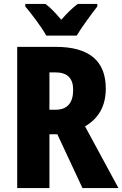

<svg xmlns="http://www.w3.org/2000/svg" viewBox="-20 -951 619 971"><path d="M260 -585Q350 -585 350 -497Q350 -396 260 -396H230V-585ZM262 -714H67V0H230V-272H270L397 0H579L410 -312Q515 -373 515 -503Q515 -714 262 -714ZM472 -931H373Q333 -901 290 -851Q268 -877 249 -896.5Q230 -916 210 -931H108V-918Q132 -890 164.5 -846Q197 -802 214 -771H368Q387 -803 418.5 -846.5Q450 -890 472 -918Z"/></svg>

Font: Noto Sans Display SemiCondensed Extra
Style: Regular
Weight: 800
Width: 4
Designer: Monotype Design Team
Foundry: Monotype Imaging Inc.
Version: Version 1.900